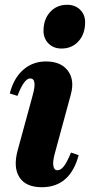

<svg xmlns="http://www.w3.org/2000/svg" viewBox="-20 -768 376 803"><path d="M155 15Q89 15 62 -25.5Q35 -66 53 -136L116 -367Q137 -440 106 -440Q81 -440 53 -367L21 -377Q37 -441 77 -476Q117 -511 172 -511Q235 -511 264 -472Q293 -433 276 -372L210 -129Q200 -94 203 -75Q206 -56 220 -56Q234 -56 247 -72.5Q260 -89 277 -130L309 -119Q273 15 155 15ZM237 -565Q204 -565 183 -586Q162 -607 162 -639Q162 -687 189.5 -717.5Q217 -748 261 -748Q294 -748 315 -727.5Q336 -707 336 -675Q336 -626 308.5 -595.5Q281 -565 237 -565Z"/></svg>

Font: Platypi
Style: Bold Italic
Weight: 700
Italic angle: -13°
Designer: David Sargent
Foundry: Bolt Cutter Type
Version: Version 1.200; ttfautohint (v1.8.4.7-5d5b)